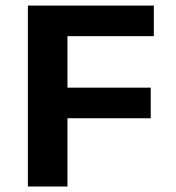

<svg xmlns="http://www.w3.org/2000/svg" viewBox="-20 -679 640 699"><path d="M225.6 -547.4V-359.9H528.8V-248.5H225.6V0H81.5V-658.7H540V-547.4Z"/></svg>

Font: Cousine
Style: Bold
Weight: 700
Monospace: yes
Designer: Steve Matteson
Foundry: Ascender Corporation
Version: Version 1.20